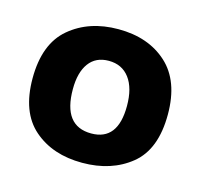

<svg xmlns="http://www.w3.org/2000/svg" viewBox="-64 -740 509 488"><g transform="rotate(15 191.0 -496.0)"><path d="M190 -320Q112 -320 62.5 -363Q13 -406 13 -495Q13 -586 64 -629Q115 -672 192 -672Q271 -672 320 -627.5Q369 -583 369 -495Q369 -403 318 -361.5Q267 -320 190 -320ZM193 -398Q263 -398 263 -489Q263 -536 243.5 -562Q224 -588 189 -588Q155 -588 137 -563.5Q119 -539 119 -495Q119 -398 193 -398Z"/></g></svg>

Font: Bricolage Grotesque 48pt SemiBold
Style: Regular
Weight: 600
Designer: Mathieu Triay
Foundry: Atelier Triay
Version: Version 1.000; ttfautohint (v1.8.4.7-5d5b);gftools[0.9.32]